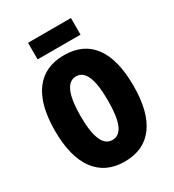

<svg xmlns="http://www.w3.org/2000/svg" viewBox="-212 -1019 1046 1151"><g transform="rotate(-30 310.5 -443.5)"><path d="M582 -358Q582 -178 513 -84Q444 10 311 10Q179 10 109 -84.5Q39 -179 39 -359Q39 -538 108.5 -631.5Q178 -725 311 -725Q445 -725 513.5 -632Q582 -539 582 -358ZM216 -358Q216 -139 311 -139Q359 -139 382 -192.5Q405 -246 405 -358Q405 -471 381.5 -525Q358 -579 311 -579Q216 -579 216 -358ZM460 -897V-782H163V-897Z"/></g></svg>

Font: Noto Sans Thai Looped ExtraCondensed Black
Style: Regular
Weight: 900
Width: 2
Designer: Sasikarn Vongin, Ben Mitchell
Foundry: The Fontpad Ltd
Version: Version 1.001; ttfautohint (v1.8.4.7-5d5b)